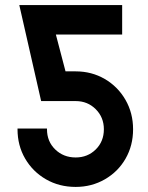

<svg xmlns="http://www.w3.org/2000/svg" viewBox="-20 -726 584 756"><path d="M49 -217V-220H165V-217Q165 -169 197.5 -137.5Q230 -106 278 -106Q325 -106 357 -137.5Q389 -169 389 -217Q389 -264 357 -296Q325 -328 278 -328H142L56 -706H461V-590H200L238 -445H278Q341 -445 392.5 -415Q444 -385 474 -333Q504 -281 504 -217Q504 -153 474.5 -101.5Q445 -50 393 -20Q341 10 278 10Q213 10 161 -20Q109 -50 79 -101.5Q49 -153 49 -217Z"/></svg>

Font: Lineal Medium
Style: Regular
Weight: 600
Designer: Created by Frank Adebiaye with contributions from Anton Moglia & Ariel Martín Pérez
Created by Frank ADEBIAYE with FontF
Foundry: Velvetyne Type Foundry
Version: Version 2.000